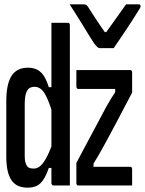

<svg xmlns="http://www.w3.org/2000/svg" viewBox="-20 -855 668 885"><path d="M109 -543Q134 -543 152 -533.5Q170 -524 182.5 -504.5Q195 -485 205 -453H230V-309Q212 -369 198 -400.5Q184 -432 170 -443.5Q156 -455 139 -455Q128 -455 119.5 -451Q111 -447 105.5 -438Q100 -429 97 -413.5Q94 -398 94 -377V-135Q94 -118 97 -107Q100 -96 105 -89Q109 -83 117 -80.5Q125 -78 136 -78Q153 -78 168 -92Q183 -106 198.5 -137Q214 -168 230 -218V-81H205Q194 -49 181 -28.5Q168 -8 150.5 1Q133 10 107 10Q84 10 65.5 2.5Q47 -5 34.5 -22Q22 -39 15.5 -66.5Q9 -94 9 -134V-388Q9 -428 15 -457Q21 -486 33 -505Q45 -524 64 -533.5Q83 -543 109 -543ZM293 -750Q296 -750 298 -748.5Q300 -747 301 -745Q302 -743 302 -739Q302 -662 302 -582Q302 -502 302 -423Q302 -344 302 -267.5Q302 -191 302 -120Q302 -86 302 -55.5Q302 -25 302 0Q295 0 285 0Q275 0 264.5 0Q254 0 244 0Q234 0 227 0Q224 0 222 -1.5Q220 -3 218.5 -5Q217 -7 217 -11Q217 -91 217 -171Q217 -251 217 -330.5Q217 -410 217 -490Q217 -570 217 -650Q217 -674 217 -699Q217 -724 217 -750Q225 -750 235 -750Q245 -750 255.5 -750Q266 -750 275.5 -750Q285 -750 293 -750ZM332 -532H580Q584 -532 585.5 -530.5Q587 -529 588 -527Q589 -525 589 -521V-428Q569 -390 550.5 -355Q532 -320 515 -287.5Q498 -255 481.5 -225Q465 -195 450 -167Q440 -149 430.5 -133Q421 -117 411 -101V-86H581Q585 -86 587 -83Q589 -80 589 -75Q589 -57 589 -38Q589 -19 589 0H341Q338 0 336 -1.5Q334 -3 333 -5Q332 -7 332 -11V-104Q359 -155 383 -200Q407 -245 429 -286Q451 -327 471 -365Q481 -383 491 -399Q501 -415 511 -430V-445H341Q338 -445 336 -446.5Q334 -448 333 -450.5Q332 -453 332 -456Q332 -475 332 -494Q332 -513 332 -532ZM504 -633Q496 -633 484 -633Q472 -633 459.5 -633Q447 -633 441 -633Q435 -633 430 -637Q425 -641 414 -655Q407 -665 394 -686Q381 -707 365 -733.5Q349 -760 332 -786.5Q315 -813 301 -835Q311 -835 321.5 -835Q332 -835 342.5 -835Q353 -835 362 -835Q371 -835 376 -833Q381 -831 386 -823Q398 -805 420 -770.5Q442 -736 478 -686L445 -707H486L454 -685Q491 -737 517 -773Q543 -809 561 -835H617Q622 -835 624 -834Q626 -833 627 -831Q628 -829 628 -826Q628 -822 625.5 -818Q623 -814 613 -798Q604 -783 589.5 -760.5Q575 -738 558.5 -713.5Q542 -689 527.5 -667.5Q513 -646 504 -633Z"/></svg>

Font: Recursive Monospace
Style: Regular
Weight: 400
Version: Version 1.047